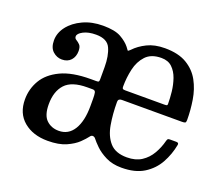

<svg xmlns="http://www.w3.org/2000/svg" viewBox="-95 -668 941 815"><g transform="rotate(20 375.0 -260.0)"><path d="M37.5 -123Q37.5 -170 61 -210Q84.5 -250 135.8 -274.5Q187 -299 270.5 -299H295.5Q304 -299 306.2 -301Q308.5 -303 308.5 -312V-367Q308.5 -417.5 293.5 -450.8Q278.5 -484 228 -484Q193 -484 170.8 -472.2Q148.5 -460.5 148.5 -447.5Q148.5 -438.5 156.8 -433.8Q165 -429 173.2 -420.8Q181.5 -412.5 181.5 -393Q181.5 -367.5 166.8 -351.2Q152 -335 126.5 -335Q103.5 -335 85.5 -351.2Q67.5 -367.5 67.5 -400.5Q67.5 -434 90.2 -463.5Q113 -493 152.8 -511.5Q192.5 -530 243 -530Q296.5 -530 324 -514.5Q351.5 -499 366.5 -480Q374 -469.5 376.2 -466.8Q378.5 -464 388 -474Q409.5 -497 442.8 -513.5Q476 -530 522.5 -530Q583.5 -530 621.5 -507.2Q659.5 -484.5 679.8 -447.2Q700 -410 707.2 -365Q714.5 -320 714.5 -275.5Q714.5 -265.5 710.8 -263.2Q707 -261 696.5 -261H425Q408.5 -261 408.5 -246.5Q408.5 -191.5 416.8 -144Q425 -96.5 450.5 -67.8Q476 -39 527.5 -39Q567 -39 593.5 -56.2Q620 -73.5 636.2 -101.5Q652.5 -129.5 660.5 -161Q662 -166.5 664.2 -169.8Q666.5 -173 674 -173H703Q715 -173 713 -162.5Q704.5 -117.5 682.8 -78.2Q661 -39 621.8 -14.5Q582.5 10 521 10Q480 10 450 -5Q420 -20 401.2 -38.5Q382.5 -57 375 -67Q370 -74 362.5 -75Q355 -76 348.5 -66.5Q340.5 -55.5 321.8 -37.2Q303 -19 270.5 -4.5Q238 10 187.5 10Q121 10 79.2 -25Q37.5 -60 37.5 -123ZM424.5 -304H600.5Q610.5 -304 612.8 -305.5Q615 -307 615 -312Q615 -337 611.8 -366.8Q608.5 -396.5 599 -423.8Q589.5 -451 571.2 -468.5Q553 -486 522.5 -486Q476.5 -486 452.2 -460Q428 -434 419.2 -395Q410.5 -356 410.5 -316.5Q410.5 -309 413 -306.5Q415.5 -304 424.5 -304ZM308.5 -223.5Q308.5 -241 306.5 -251Q304.5 -261 293.5 -261H269Q199 -261 169.2 -228.5Q139.5 -196 139.5 -138Q139.5 -88 161.8 -67Q184 -46 217.5 -46Q261 -46 284.8 -84.5Q308.5 -123 308.5 -191Z"/></g></svg>

Font: Besley* Narrow
Style: Regular
Weight: 400
Width: 4
Designer: Owen Earl
Foundry: indestructible type*
Version: Version 3.000; ttfautohint (v1.8.3)